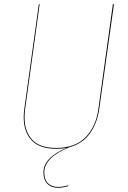

<svg xmlns="http://www.w3.org/2000/svg" viewBox="-20 -700 610 915"><path d="M523 -680 453 -181Q443 -112 408 -63.5Q373 -15 310 2Q191 50 191 122Q191 156 209 173.5Q227 191 258 191Q278 191 305 183V187Q278 195 257 195Q225 195 206 176Q187 157 187 122Q187 51 297 5Q277 9 248 9Q168 9 130.5 -31.5Q93 -72 93 -141Q93 -161 96 -182L165 -680H169L100 -182Q97 -161 97 -141Q97 -74 133 -34.5Q169 5 248 5Q339 5 388.5 -46.5Q438 -98 449 -182L518 -680Z"/></svg>

Font: Fira Sans Condensed Four
Style: Italic
Weight: 100
Width: 3
Italic angle: -8°
Designer: bBox Type GmbH & Carrois Corporate GbR & Edenspiekermann AG
Foundry: bBox Type GmbH & Carrois Corporate GbR & Edenspiekermann AG
Version: Version 4.301